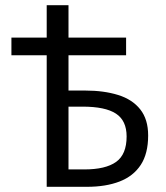

<svg xmlns="http://www.w3.org/2000/svg" viewBox="-20 -720 640 740"><path d="M160 0V-700H244V-371H309Q380 -371 435 -354Q490 -337 520.5 -298.5Q551 -260 551 -198Q551 -128 522.5 -84.5Q494 -41 441 -20.5Q388 0 315 0ZM244 -67H305Q387 -67 427.5 -96Q468 -125 468 -194Q468 -255 427 -282Q386 -309 298 -309H244ZM24 -507V-575H466V-507Z"/></svg>

Font: Source Code Variable
Style: Regular
Weight: 400
Monospace: yes
Designer: Paul D. Hunt, Teo Tuominen
Foundry: Adobe Systems Incorporated
Version: Version 1.010;hotconv 1.0.106;makeotfexe 2.5.65593